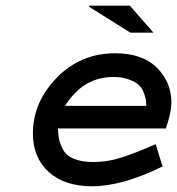

<svg xmlns="http://www.w3.org/2000/svg" viewBox="-20 -647 628 681"><path d="M532.2 -135.7 556.6 -56.6Q413.1 13.7 306.6 13.7Q209 13.7 152.8 -37.1Q96.7 -87.9 96.7 -173.8Q96.7 -284.2 181.2 -371.1Q265.6 -458 388.7 -458Q485.4 -458 536.6 -406.7Q587.9 -355.5 587.9 -283.2Q587.9 -252.9 574.2 -210L568.4 -191.4H185.5Q186.5 -169.9 189 -155.8Q191.4 -141.6 202.1 -119.1Q212.9 -96.7 240.7 -84.5Q268.6 -72.3 311.5 -72.3Q360.4 -72.3 409.7 -87.9Q459 -103.5 532.2 -135.7ZM210.9 -271.5H499Q498 -284.2 497.6 -291.5Q497.1 -298.8 490.7 -316.4Q484.4 -334 473.1 -344.7Q461.9 -355.5 438.5 -364.7Q415 -374 382.8 -374Q274.4 -374 210.9 -271.5ZM295.9 -623V-627H440.4L524.4 -531.2H442.4Z"/></svg>

Font: Thabit-Bold-Oblique
Style: Bold Oblique
Weight: 700
Designer: Regenerated by Nadim Shaikli
Foundry: MAK Alagha
Version: 0.01